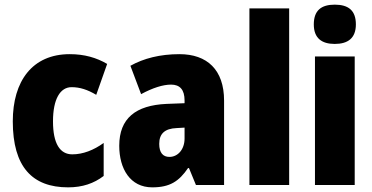

<svg xmlns="http://www.w3.org/2000/svg" viewBox="-20 -796 1602 826"><path d="M273 10C335 10 384 -7 426 -39V-181C383 -150 337 -132 291 -132C238 -132 208 -178 208 -274C208 -370 239 -421 288 -421C324 -421 357 -410 394 -388L441 -521C395 -548 343 -563 280 -563C119 -563 35 -447 35 -274C35 -78 119 10 273 10Z M752 -563C669 -563 598 -545 541 -513L587 -391C637 -418 681 -432 716 -432C754 -432 774 -410 774 -364V-352L696 -349C564 -343 493 -287 493 -169C493 -70 540 10 635 10C711 10 750 -16 789 -73H793L823 0H944V-363C944 -496 871 -563 752 -563ZM740 -245 774 -247V-200C774 -153 745 -121 709 -121C681 -121 665 -139 665 -177C665 -220 688 -243 740 -245Z M1224 0V-760H1053V0Z M1420 -776C1362 -776 1330 -751 1330 -691C1330 -632 1364 -607 1420 -607C1477 -607 1511 -632 1511 -691C1511 -751 1479 -776 1420 -776ZM1506 -553H1335V0H1506Z"/></svg>

Font: Noto Sans Khmer Condensed Black
Style: Regular
Weight: 900
Width: 3
Designer: Danh Hong and the Monotype Design Team
Foundry: Monotype Imaging Inc.
Version: Version 2.004